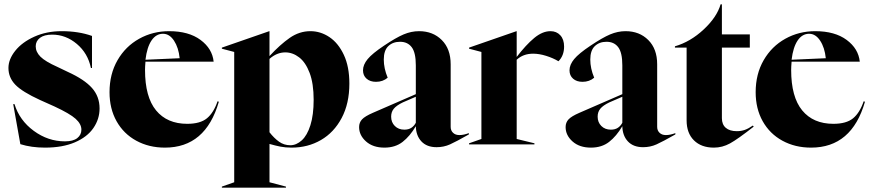

<svg xmlns="http://www.w3.org/2000/svg" viewBox="-20 -667 4017 887"><path d="M74 -1 41 -186H47Q70 -111 136 -62.5Q202 -14 280 -14Q318 -14 337 -29Q356 -44 356 -68Q356 -94 329.5 -118Q303 -142 232 -175L165 -205Q82 -243 50.5 -276Q19 -309 19 -353Q19 -393 50.5 -432.5Q82 -472 138.5 -497.5Q195 -523 265 -523Q343 -523 405 -501V-353H400Q386 -421 335 -464Q284 -507 221 -507Q184 -507 164.5 -492Q145 -477 145 -453Q145 -427 167 -405Q189 -383 245 -358L293 -335Q370 -300 405 -260.5Q440 -221 440 -166Q440 -117 411.5 -75.5Q383 -34 326 -9.5Q269 15 188 15Q125 15 74 -1Z M486 -241Q486 -325 523 -389Q560 -453 623 -488Q686 -523 761 -523Q852 -523 906.5 -482.5Q961 -442 967 -382H652Q650 -358 650 -344Q650 -219 701 -157Q752 -95 845 -95Q905 -95 936 -120.5Q967 -146 985 -199L991 -197Q930 15 742 15Q668 15 609.5 -17Q551 -49 518.5 -107Q486 -165 486 -241ZM810 -398Q805 -447 784 -479Q763 -511 733 -511Q701 -511 680 -480Q659 -449 652 -391Z M1005 195 1062 175V-427L1005 -442V-447L1224 -523H1225V-408Q1274 -461 1318.5 -492Q1363 -523 1414 -523Q1461 -523 1502 -495.5Q1543 -468 1568.5 -413.5Q1594 -359 1594 -281Q1594 -189 1558.5 -122Q1523 -55 1462.5 -20Q1402 15 1327 15Q1299 15 1276 10.5Q1253 6 1225 -2V175L1301 195V200H1005ZM1321 4Q1349 4 1374 -18.5Q1399 -41 1414 -88.5Q1429 -136 1429 -206Q1429 -281 1410.5 -330Q1392 -379 1362 -402Q1332 -425 1298 -425Q1259 -425 1225 -395V-56Q1246 -29 1269 -12.5Q1292 4 1321 4Z M1639 -80Q1639 -101 1652.5 -115.5Q1666 -130 1703 -146L1901 -232V-365Q1901 -424 1882 -449Q1863 -474 1828 -474Q1795 -474 1774 -454Q1753 -434 1753 -392Q1753 -351 1771 -308Q1749 -289 1717 -289Q1690 -289 1673.5 -303.5Q1657 -318 1657 -342Q1657 -368 1678.5 -394Q1700 -420 1754 -456Q1809 -493 1844.5 -508Q1880 -523 1916 -523Q1980 -523 2021 -482Q2062 -441 2062 -370V-81Q2062 -64 2073 -53.5Q2084 -43 2102 -43Q2113 -43 2124 -45.5Q2135 -48 2146 -52V-46Q2088 -13 2059 0Q2030 13 1997 13Q1952 13 1927 -13.5Q1902 -40 1901 -84Q1874 -38 1840 -11.5Q1806 15 1756 15Q1703 15 1671 -13.5Q1639 -42 1639 -80ZM1848 -68Q1868 -68 1881 -77Q1894 -86 1901 -100V-220L1841 -194Q1812 -180 1799.5 -165Q1787 -150 1787 -128Q1787 -102 1804 -85Q1821 -68 1848 -68Z M2147 -5 2204 -25V-427L2147 -442V-447L2366 -523H2367V-404Q2410 -460 2448 -491.5Q2486 -523 2523 -523Q2551 -523 2568.5 -504Q2586 -485 2586 -452Q2586 -410 2560 -384Q2535 -399 2503 -409Q2471 -419 2443 -419Q2397 -419 2367 -391V-25L2449 -5V0H2147Z M2593 -80Q2593 -101 2606.5 -115.5Q2620 -130 2657 -146L2855 -232V-365Q2855 -424 2836 -449Q2817 -474 2782 -474Q2749 -474 2728 -454Q2707 -434 2707 -392Q2707 -351 2725 -308Q2703 -289 2671 -289Q2644 -289 2627.5 -303.5Q2611 -318 2611 -342Q2611 -368 2632.5 -394Q2654 -420 2708 -456Q2763 -493 2798.5 -508Q2834 -523 2870 -523Q2934 -523 2975 -482Q3016 -441 3016 -370V-81Q3016 -64 3027 -53.5Q3038 -43 3056 -43Q3067 -43 3078 -45.5Q3089 -48 3100 -52V-46Q3042 -13 3013 0Q2984 13 2951 13Q2906 13 2881 -13.5Q2856 -40 2855 -84Q2828 -38 2794 -11.5Q2760 15 2710 15Q2657 15 2625 -13.5Q2593 -42 2593 -80ZM2802 -68Q2822 -68 2835 -77Q2848 -86 2855 -100V-220L2795 -194Q2766 -180 2753.5 -165Q2741 -150 2741 -128Q2741 -102 2758 -85Q2775 -68 2802 -68Z M3152 -111V-447H3098V-453Q3170 -474 3231 -531Q3292 -588 3309 -647H3315V-508H3444V-447H3315V-121Q3315 -92 3333 -76.5Q3351 -61 3384 -61Q3404 -61 3421 -67Q3438 -73 3458 -87L3462 -82Q3388 -24 3352.5 -4.5Q3317 15 3278 15Q3220 15 3186 -18.5Q3152 -52 3152 -111Z M3471 -241Q3471 -325 3508 -389Q3545 -453 3608 -488Q3671 -523 3746 -523Q3837 -523 3891.5 -482.5Q3946 -442 3952 -382H3637Q3635 -358 3635 -344Q3635 -219 3686 -157Q3737 -95 3830 -95Q3890 -95 3921 -120.5Q3952 -146 3970 -199L3976 -197Q3915 15 3727 15Q3653 15 3594.5 -17Q3536 -49 3503.5 -107Q3471 -165 3471 -241ZM3795 -398Q3790 -447 3769 -479Q3748 -511 3718 -511Q3686 -511 3665 -480Q3644 -449 3637 -391Z"/></svg>

Font: Nyght Serif Bold
Style: Regular
Weight: 700
Designer: Maksym Kobuzan
Version: Version 0.410